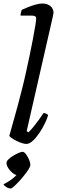

<svg xmlns="http://www.w3.org/2000/svg" viewBox="-26 -820 325 1094"><path d="M125 0Q109 0 87.5 -8.5Q66 -17 48.5 -28Q31 -39 27 -46Q30 -56 37 -81.5Q44 -107 54 -142Q64 -177 74.5 -216Q85 -255 94 -291Q107 -340 119 -394Q131 -448 142 -500Q153 -552 161.5 -597Q170 -642 175 -673Q180 -704 180 -714Q180 -724 173.5 -727.5Q167 -731 156 -731H91Q91 -739 93.5 -749Q96 -759 98 -764Q113 -771 134.5 -779.5Q156 -788 177.5 -794Q199 -800 215 -800Q244 -800 261.5 -785Q279 -770 279 -747Q279 -745 275 -725.5Q271 -706 266 -686L126 -73L136 -66Q148 -77 164 -96.5Q180 -116 196 -138Q212 -160 222 -176Q230 -176 238 -172Q246 -168 248 -163Q242 -142 228.5 -114.5Q215 -87 197 -60.5Q179 -34 160 -17Q141 0 125 0ZM36 254Q23 254 10 246Q-3 238 -6 230Q12 221 28 210.5Q44 200 57 188Q70 176 78 165L74 178Q62 178 47 166.5Q32 155 21.5 138.5Q11 122 11 108Q11 99 22 88Q33 77 49 67.5Q65 58 80 51.5Q95 45 102 45Q112 45 122 58.5Q132 72 139.5 89.5Q147 107 147 119Q147 128 137 144Q127 160 112 179Q97 198 81 215Q65 232 52.5 243Q40 254 36 254Z"/></svg>

Font: Texturina Medium 12pt Medium
Style: Italic
Weight: 500
Italic angle: -11°
Version: Version 1.002